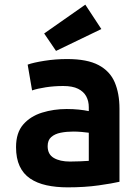

<svg xmlns="http://www.w3.org/2000/svg" viewBox="-20 -794 600 826"><path d="M271 12Q221 12 180 3Q139 -6 109.5 -26Q80 -46 64.5 -79.5Q49 -113 49 -161Q49 -223 80 -258.5Q111 -294 161 -309.5Q211 -325 267 -325Q295 -325 319 -322.5Q343 -320 362 -316V-333Q362 -359 351 -379.5Q340 -400 316 -412Q292 -424 252 -424Q213 -424 177 -418.5Q141 -413 118 -405L99 -516Q124 -525 171.5 -532.5Q219 -540 269 -540Q355 -540 404 -514Q453 -488 473.5 -440Q494 -392 494 -326V-12Q464 -5 404.5 3.5Q345 12 271 12ZM281 -99Q303 -99 324.5 -100Q346 -101 362 -102V-223Q349 -225 330 -226.5Q311 -228 295 -228Q266 -228 241 -223Q216 -218 200.5 -204.5Q185 -191 185 -165Q185 -130 211.5 -114.5Q238 -99 281 -99ZM221 -575 170 -650 347 -774 416 -669Z"/></svg>

Font: Ubuntu Sans Mono
Style: Regular
Weight: 400
Monospace: yes
Designer: Dalton Maag Ltd
Foundry: Dalton Maag Ltd
Version: Version 1.006